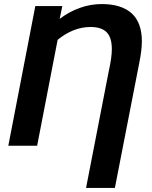

<svg xmlns="http://www.w3.org/2000/svg" viewBox="-20 -718 748 946"><path d="M546 208H404L516 -368Q531 -435 531 -476Q531 -533 505.5 -559Q480 -585 426 -585Q342 -585 264 -522L163 0H21L154 -688H287L274 -625Q320 -660 373 -679Q426 -698 481 -698Q578 -698 628.5 -652.5Q679 -607 679 -514Q679 -471 666 -407Z"/></svg>

Font: Libra Sans Modern
Style: Bold Italic
Weight: 700
Italic angle: -12°
Foundry: Stefan Peev, Context Ltd
Version: Version 1.000